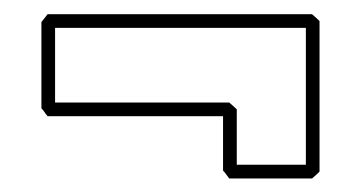

<svg xmlns="http://www.w3.org/2000/svg" viewBox="-20 -533 515 274"><path d="M47.9 -512.7H425.3Q428.2 -510.3 430.9 -507.8Q433.6 -505.4 436 -502.9V-288.1Q433.6 -285.6 430.9 -283.2Q428.2 -280.8 425.3 -278.3H307.1Q304.7 -281.2 302.7 -284.2Q300.8 -287.1 298.3 -289.6V-367.2H47.9Q45.4 -370.1 43.5 -373Q41.5 -376 39.1 -378.4V-501.5ZM58.6 -493.2V-386.7H307.1Q310.1 -384.3 312.7 -381.8Q315.4 -379.4 317.9 -377V-297.9H416.5V-493.2Z"/></svg>

Font: Preussische VI 9 Linie
Style: Regular
Weight: 400
Designer: Peter Wiegel
Foundry: Peter Wiegel
Version: Version 1.000 2009 initial release